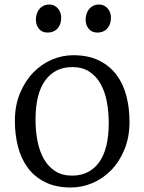

<svg xmlns="http://www.w3.org/2000/svg" viewBox="-20 -813 635 844"><path d="M188 -669.9Q164.6 -669.9 151.1 -686.5Q137.7 -703.1 137.7 -726.6Q137.7 -739.3 141.4 -751.2Q145 -763.2 152.3 -772.5Q159.7 -781.7 170.7 -787.4Q181.6 -793 196.3 -793H196.8Q209.5 -793 219.2 -787.8Q229 -782.7 235.6 -774.7Q242.2 -766.6 245.6 -756.3Q249 -746.1 249 -735.4Q249 -722.2 245.4 -710.2Q241.7 -698.2 234.1 -689.2Q226.6 -680.2 215.1 -675Q203.6 -669.9 188.5 -669.9ZM406.7 -669.9Q395 -669.9 385.7 -674.3Q376.5 -678.7 369.9 -686.5Q363.3 -694.3 359.9 -704.6Q356.4 -714.8 356.4 -726.6Q356.4 -739.3 360.1 -751.2Q363.8 -763.2 371.1 -772.5Q378.4 -781.7 389.4 -787.4Q400.4 -793 415 -793H415.5Q428.2 -793 438 -787.8Q447.8 -782.7 454.3 -774.7Q460.9 -766.6 464.4 -756.3Q467.8 -746.1 467.8 -735.4Q467.8 -722.2 464.1 -710.2Q460.4 -698.2 452.9 -689.2Q445.3 -680.2 433.8 -675Q422.4 -669.9 407.2 -669.9ZM296.9 -41Q373 -41 415.5 -99.4Q458 -157.7 458 -272.5Q458 -321.8 449.5 -366.5Q440.9 -411.1 421.9 -444.8Q402.8 -478.5 372.3 -498.3Q341.8 -518.1 297.9 -518.1Q221.7 -518.1 179 -459.7Q136.2 -401.4 136.2 -286.6Q136.2 -236.8 145 -192.1Q153.8 -147.5 173.1 -113.8Q192.4 -80.1 222.9 -60.5Q253.4 -41 296.9 -41ZM45.4 -281.2Q45.4 -349.1 67.6 -402.8Q89.8 -456.5 126 -493.9Q162.1 -531.2 208 -550.8Q253.9 -570.3 301.8 -570.3Q369.1 -570.3 416.3 -546.6Q463.4 -522.9 492.9 -482.9Q522.5 -442.9 535.9 -389.9Q549.3 -336.9 549.3 -277.8Q549.3 -209.5 527.1 -155.8Q504.9 -102.1 468.8 -64.9Q432.6 -27.8 386.5 -8.3Q340.3 11.2 292.5 11.2Q225.1 11.2 178 -12.5Q130.9 -36.1 101.6 -76.2Q72.3 -116.2 58.8 -169.2Q45.4 -222.2 45.4 -281.2Z"/></svg>

Font: MerriweatherLight
Style: Regular
Weight: 300
Designer: Eben Sorkin ( sorkintype@gmail.com )
Foundry: Eben Sorkin
Version: Version 1.055; ttfautohint (v1.4.1)